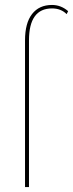

<svg xmlns="http://www.w3.org/2000/svg" viewBox="-20 -755 295 775"><path d="M81 0V-592Q81 -662 109.5 -698.5Q138 -735 190 -735Q226 -735 255 -710L249 -698Q226 -721 190 -721Q97 -721 97 -592V0Z"/></svg>

Font: Elaine Sans Thin
Style: Regular
Weight: 250
Designer: Wei Huang
Foundry: Wei Huang
Version: Version 2.001;December 24, 2019;FontCreator 12.0.0.2547 64-b